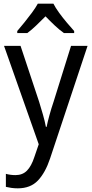

<svg xmlns="http://www.w3.org/2000/svg" viewBox="-20 -786 499 1046"><path d="M2 -536H92L193 -232Q204 -196 214 -161.5Q224 -127 230 -95H234Q239 -120 249 -157Q259 -194 272 -232L367 -536H457L253 77Q227 155 186.5 197.5Q146 240 77 240Q57 240 41 237.5Q25 235 12 232V161Q22 164 36 166Q50 168 64 168Q103 168 127 143.5Q151 119 167 70L191 0ZM271 -766Q282 -744 302 -716.5Q322 -689 344 -663Q366 -637 384 -617V-606H328Q304 -623 278.5 -647Q253 -671 228 -697Q202 -671 177 -647Q152 -623 129 -606H74V-617Q92 -638 113.5 -664.5Q135 -691 154.5 -717.5Q174 -744 186 -766Z"/></svg>

Font: Noto Sans Telugu SemiCondensed
Style: Regular
Weight: 400
Width: 4
Designer: Jelle Bosma - Monotype Design Team
Foundry: Monotype Imaging Inc.
Version: Version 2.005; ttfautohint (v1.8.4.7-5d5b)